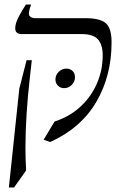

<svg xmlns="http://www.w3.org/2000/svg" viewBox="-20 -605 519 845"><path d="M201 20 172 10 220 -70Q287 -92 334 -135.5Q381 -179 406.5 -237.5Q432 -296 432 -362Q432 -407 411.5 -431Q391 -455 340 -455H74Q64 -455 55.5 -460.5Q47 -466 47 -481Q47 -502 62.5 -531.5Q78 -561 94 -585H117Q102 -545 110 -535Q118 -525 135 -525H356Q419 -525 445 -503.5Q471 -482 471 -419Q471 -271 403.5 -156Q336 -41 201 20ZM19 220 65 -215 97 -340H120L111 -260Q102 -181 97 -103.5Q92 -26 92 45Q92 97 95 145L42 220ZM262 -217Q246 -217 235 -228Q224 -239 224 -255Q224 -275 238.5 -289Q253 -303 272 -303Q289 -303 299.5 -292.5Q310 -282 310 -265Q310 -246 296 -231.5Q282 -217 262 -217Z"/></svg>

Font: Bona Nova SC
Style: Italic
Weight: 400
Italic angle: -4°
Designer: Mateusz Machalski
Foundry: Capitalics
Version: Version 4.001; ttfautohint (v1.8.4.7-5d5b)